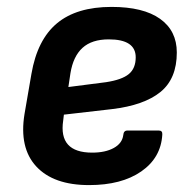

<svg xmlns="http://www.w3.org/2000/svg" viewBox="-20 -524 555 556"><path d="M238 12Q135 12 85 -42Q35 -96 51 -194L71 -310Q88 -409 145 -456.5Q202 -504 303 -504Q395 -504 443.5 -469.5Q492 -435 492 -372Q492 -296 444.5 -257.5Q397 -219 304 -208L165 -192L163 -175Q149 -82 247 -82Q285 -82 309.5 -95.5Q334 -109 337 -133Q338 -146 349 -146H440Q451 -146 450 -134Q446 -67 389 -27.5Q332 12 238 12ZM178 -272 287 -286Q333 -293 353 -309.5Q373 -326 373 -358Q373 -410 295 -410Q246 -410 219 -385.5Q192 -361 184 -312Z"/></svg>

Font: Sofia Sans
Style: Bold Italic
Weight: 700
Italic angle: -9°
Designer: Botio Nikoltchev, Ani Petrova
Foundry: lettersoup
Version: Version 4.101; ttfautohint (v1.8.4.7-5d5b)